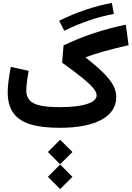

<svg xmlns="http://www.w3.org/2000/svg" viewBox="-20 -880 906 1322"><path d="M309.9 337.4 394.1 421.9 478.9 337.4 394.1 252.9ZM309.9 166.7 394.1 251.2 478.9 166.7 394.1 82.2ZM750.1 -859.6Q662.6 -844 569.8 -812.7Q476.9 -781.4 387.3 -736.9L422.9 -668.2Q508.1 -710.3 594.7 -739.6Q681.3 -769 763.9 -783.9ZM54.5 -419.4Q33 -309.3 33 -243.8Q33 -158.3 70.1 -104.5Q107.1 -50.7 185.6 -25.3Q264.2 0 389.1 0Q576.5 0 678.4 -55.4Q780.4 -110.9 780.4 -212.9Q780.4 -253.1 759.8 -292Q739.2 -331 693.3 -377Q647.3 -423 571.2 -483.3L571 -486.5Q626.6 -506.8 695.6 -526.3Q764.7 -545.8 865.5 -568.9L846.3 -710Q728.2 -685.7 622.3 -650.3Q516.5 -615 417.6 -567.4L407.7 -448.6Q493.9 -387.1 546.1 -344.6Q598.4 -302.1 621.9 -273.3Q645.4 -244.4 645.4 -223.2Q645.4 -185 577.8 -163.6Q510.2 -142.3 390.9 -142.3Q306.5 -142.3 256.1 -153.5Q205.8 -164.8 183.4 -190.3Q161 -215.8 161 -258.6Q161 -279.7 165.7 -317.4Q170.3 -355 177.7 -392.2Z"/></svg>

Font: Estedad VF
Style: Regular
Weight: 100
Designer: Amin Abedi
Version: Version 7.3